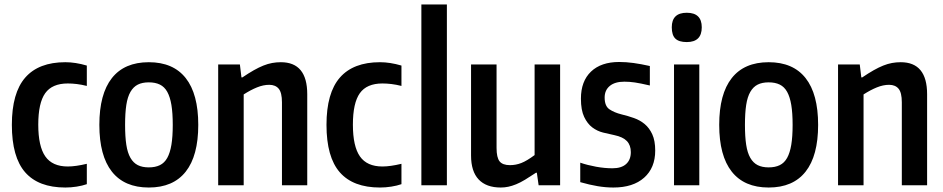

<svg xmlns="http://www.w3.org/2000/svg" viewBox="-20 -828 4216 858"><path d="M272 10Q152 10 92.5 -58Q33 -126 33 -270Q33 -413 93 -481.5Q153 -550 272 -550Q317 -550 368 -535V-444Q344 -450 323 -452.5Q302 -455 283 -455Q213 -455 182 -411.5Q151 -368 151 -271Q151 -174 182.5 -129Q214 -84 283 -84Q318 -84 368 -96V-5Q348 2 322.5 6Q297 10 272 10Z M645 10Q536 10 480 -61Q424 -132 424 -270Q424 -408 480 -479Q536 -550 645 -550Q754 -550 810 -479Q866 -408 866 -270Q866 -132 810 -61Q754 10 645 10ZM645 -80Q674 -80 694.5 -90Q715 -100 727.5 -122.5Q740 -145 746 -181Q752 -217 752 -270Q752 -323 746 -359Q740 -395 727.5 -417.5Q715 -440 694.5 -450Q674 -460 645 -460Q616 -460 596 -450Q576 -440 563 -417.5Q550 -395 544.5 -359Q539 -323 539 -270Q539 -217 544.5 -181Q550 -145 563 -122.5Q576 -100 596 -90Q616 -80 645 -80Z M955 -540H1052L1059 -482H1063Q1091 -501 1114 -514Q1137 -527 1157 -535Q1177 -543 1196 -546.5Q1215 -550 1235 -550Q1353 -550 1353 -407V0H1240V-371Q1240 -414 1225.5 -431.5Q1211 -449 1183 -449Q1157 -449 1128.5 -437.5Q1100 -426 1069 -406V0H955Z M1678 10Q1558 10 1498.5 -58Q1439 -126 1439 -270Q1439 -413 1499 -481.5Q1559 -550 1678 -550Q1723 -550 1774 -535V-444Q1750 -450 1729 -452.5Q1708 -455 1689 -455Q1619 -455 1588 -411.5Q1557 -368 1557 -271Q1557 -174 1588.5 -129Q1620 -84 1689 -84Q1724 -84 1774 -96V-5Q1754 2 1728.5 6Q1703 10 1678 10Z M1863 -808H1977V0H1863Z M2218 10Q2153 10 2119 -26Q2085 -62 2085 -133V-540H2199V-167Q2199 -124 2212.5 -107Q2226 -90 2259 -90Q2285 -90 2309.5 -99.5Q2334 -109 2369 -135V-540H2483V0H2387L2379 -56H2375Q2348 -38 2326.5 -25Q2305 -12 2286.5 -4.5Q2268 3 2251.5 6.5Q2235 10 2218 10Z M2721 10Q2687 10 2651 4Q2615 -2 2573 -14V-101Q2605 -90 2643.5 -83Q2682 -76 2717 -76Q2757 -76 2778 -95Q2799 -114 2799 -148Q2799 -179 2781.5 -197.5Q2764 -216 2726 -224Q2702 -229 2675.5 -235.5Q2649 -242 2627 -258.5Q2605 -275 2590.5 -305.5Q2576 -336 2576 -387Q2576 -465 2621 -508Q2666 -551 2747 -551Q2778 -551 2811 -546.5Q2844 -542 2884 -533V-446Q2841 -456 2817 -459.5Q2793 -463 2770 -463Q2728 -463 2705 -444Q2682 -425 2682 -392Q2682 -354 2703.5 -339.5Q2725 -325 2757 -317Q2786 -310 2813 -300.5Q2840 -291 2861 -273.5Q2882 -256 2895 -227.5Q2908 -199 2908 -155Q2908 -78 2858.5 -34Q2809 10 2721 10Z M3049 -640Q3014 -640 2998 -655.5Q2982 -671 2982 -706Q2982 -771 3049 -771Q3116 -771 3116 -706Q3116 -640 3049 -640ZM2992 -540H3105V0H2992Z M3415 10Q3306 10 3250 -61Q3194 -132 3194 -270Q3194 -408 3250 -479Q3306 -550 3415 -550Q3524 -550 3580 -479Q3636 -408 3636 -270Q3636 -132 3580 -61Q3524 10 3415 10ZM3415 -80Q3444 -80 3464.5 -90Q3485 -100 3497.5 -122.5Q3510 -145 3516 -181Q3522 -217 3522 -270Q3522 -323 3516 -359Q3510 -395 3497.5 -417.5Q3485 -440 3464.5 -450Q3444 -460 3415 -460Q3386 -460 3366 -450Q3346 -440 3333 -417.5Q3320 -395 3314.5 -359Q3309 -323 3309 -270Q3309 -217 3314.5 -181Q3320 -145 3333 -122.5Q3346 -100 3366 -90Q3386 -80 3415 -80Z M3725 -540H3822L3829 -482H3833Q3861 -501 3884 -514Q3907 -527 3927 -535Q3947 -543 3966 -546.5Q3985 -550 4005 -550Q4123 -550 4123 -407V0H4010V-371Q4010 -414 3995.5 -431.5Q3981 -449 3953 -449Q3927 -449 3898.5 -437.5Q3870 -426 3839 -406V0H3725Z"/></svg>

Font: Encode Sans Compressed
Style: SemiBold
Weight: 600
Designer: Pablo Impallari, Andres Torresi
Foundry: Pablo Impallari, Andres Torresi
Version: Version 1.000; ttfautohint (v1.00) -l 8 -r 50 -G 200 -x 14 -